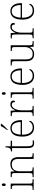

<svg xmlns="http://www.w3.org/2000/svg" viewBox="1812 -2618 816 4479"><g transform="rotate(-90 2219.5 -378.0)"><path d="M29 0V-25H56Q89 -25 106 -29Q123 -33 128.5 -48Q134 -63 134 -97V-435Q134 -471 128 -487Q122 -503 107 -507Q92 -511 64 -511H49V-536H176V-98Q176 -64 181.5 -48.5Q187 -33 203.5 -29Q220 -25 254 -25H280V0ZM150 -653Q137 -653 128.5 -662.5Q120 -672 120 -698Q120 -724 128.5 -733.5Q137 -743 150 -743Q164 -743 172 -733.5Q180 -724 180 -698Q180 -672 172 -662.5Q164 -653 150 -653Z M324 0V-25H344Q377 -25 394 -29Q411 -33 416.5 -48.5Q422 -64 422 -98V-439Q422 -472 416 -487.5Q410 -503 395 -507Q380 -511 352 -511H329V-536H457L462 -450H466Q496 -504 535.5 -523.5Q575 -543 629 -543Q713 -543 753.5 -497Q794 -451 794 -356V-98Q794 -64 799.5 -48.5Q805 -33 821 -29Q837 -25 871 -25H884V0H752V-361Q752 -427 723 -468.5Q694 -510 621 -510Q560 -510 525.5 -483.5Q491 -457 477.5 -416Q464 -375 464 -331V-97Q464 -63 469.5 -48Q475 -33 491.5 -29Q508 -25 541 -25H555V0Z M1121 10Q1059 10 1032.5 -24Q1006 -58 1006 -142V-504H928V-528Q949 -528 966 -534Q983 -540 994 -551Q1005 -562 1013 -586.5Q1021 -611 1022 -657H1048V-536H1176V-504H1048V-134Q1048 -72 1066.5 -46.5Q1085 -21 1126 -21Q1142 -21 1155.5 -22Q1169 -23 1185 -26V3Q1170 6 1153.5 8Q1137 10 1121 10Z M1481 10Q1385 10 1329 -60.5Q1273 -131 1273 -262Q1273 -404 1324.5 -473.5Q1376 -543 1472 -543Q1558 -543 1607.5 -477.5Q1657 -412 1657 -294V-273H1317Q1316 -147 1362 -85Q1408 -23 1485 -23Q1541 -23 1576.5 -48Q1612 -73 1629 -107Q1634 -104 1637 -99Q1640 -94 1640 -86Q1640 -68 1622 -45.5Q1604 -23 1569 -6.5Q1534 10 1481 10ZM1613 -303Q1613 -396 1577.5 -454Q1542 -512 1471 -512Q1393 -512 1358.5 -455.5Q1324 -399 1319 -303ZM1425 -619Q1440 -638 1457.5 -664Q1475 -690 1491.5 -717Q1508 -744 1518 -766H1575V-756Q1566 -743 1549 -723Q1532 -703 1511.5 -681Q1491 -659 1471 -639.5Q1451 -620 1435 -606H1425Z M1756 0V-25H1774Q1802 -25 1817 -29Q1832 -33 1838 -49.5Q1844 -66 1844 -101V-439Q1844 -472 1838.5 -487.5Q1833 -503 1816 -507Q1799 -511 1766 -511H1751V-536H1877L1884 -427H1886Q1898 -456 1915.5 -483Q1933 -510 1959.5 -527Q1986 -544 2025 -544Q2067 -544 2090.5 -524.5Q2114 -505 2114 -475Q2114 -458 2105.5 -446Q2097 -434 2078 -434Q2078 -477 2062 -494Q2046 -511 2013 -511Q1984 -511 1960.5 -491Q1937 -471 1920.5 -438Q1904 -405 1895 -364Q1886 -323 1886 -280V-100Q1886 -65 1891.5 -49Q1897 -33 1912.5 -29Q1928 -25 1956 -25H1989V0Z M2158 0V-25H2185Q2218 -25 2235 -29Q2252 -33 2257.5 -48Q2263 -63 2263 -97V-435Q2263 -471 2257 -487Q2251 -503 2236 -507Q2221 -511 2193 -511H2178V-536H2305V-98Q2305 -64 2310.5 -48.5Q2316 -33 2332.5 -29Q2349 -25 2383 -25H2409V0ZM2279 -653Q2266 -653 2257.5 -662.5Q2249 -672 2249 -698Q2249 -724 2257.5 -733.5Q2266 -743 2279 -743Q2293 -743 2301 -733.5Q2309 -724 2309 -698Q2309 -672 2301 -662.5Q2293 -653 2279 -653Z M2687 10Q2591 10 2535 -60.5Q2479 -131 2479 -262Q2479 -404 2530.5 -473.5Q2582 -543 2678 -543Q2764 -543 2813.5 -477.5Q2863 -412 2863 -294V-273H2523Q2522 -147 2568 -85Q2614 -23 2691 -23Q2747 -23 2782.5 -48Q2818 -73 2835 -107Q2840 -104 2843 -99Q2846 -94 2846 -86Q2846 -68 2828 -45.5Q2810 -23 2775 -6.5Q2740 10 2687 10ZM2819 -303Q2819 -396 2783.5 -454Q2748 -512 2677 -512Q2599 -512 2564.5 -455.5Q2530 -399 2525 -303Z M3195 10Q3113 10 3072.5 -37.5Q3032 -85 3032 -184V-439Q3032 -472 3026.5 -487.5Q3021 -503 3004 -507Q2987 -511 2954 -511H2933V-536H3074V-183Q3074 -136 3084.5 -100Q3095 -64 3123 -43.5Q3151 -23 3203 -23Q3256 -23 3291 -48Q3326 -73 3344 -114.5Q3362 -156 3362 -205V-438Q3362 -472 3356.5 -487.5Q3351 -503 3334 -507Q3317 -511 3284 -511H3269V-536H3404V-97Q3404 -64 3409.5 -48.5Q3415 -33 3430 -29Q3445 -25 3474 -25H3500V0H3369L3364 -89H3360Q3338 -46 3298 -18Q3258 10 3195 10Z M3567 0V-25H3585Q3613 -25 3628 -29Q3643 -33 3649 -49.5Q3655 -66 3655 -101V-439Q3655 -472 3649.5 -487.5Q3644 -503 3627 -507Q3610 -511 3577 -511H3562V-536H3688L3695 -427H3697Q3709 -456 3726.5 -483Q3744 -510 3770.5 -527Q3797 -544 3836 -544Q3878 -544 3901.5 -524.5Q3925 -505 3925 -475Q3925 -458 3916.5 -446Q3908 -434 3889 -434Q3889 -477 3873 -494Q3857 -511 3824 -511Q3795 -511 3771.5 -491Q3748 -471 3731.5 -438Q3715 -405 3706 -364Q3697 -323 3697 -280V-100Q3697 -65 3702.5 -49Q3708 -33 3723.5 -29Q3739 -25 3767 -25H3800V0Z M4210 10Q4114 10 4058 -60.5Q4002 -131 4002 -262Q4002 -404 4053.5 -473.5Q4105 -543 4201 -543Q4287 -543 4336.5 -477.5Q4386 -412 4386 -294V-273H4046Q4045 -147 4091 -85Q4137 -23 4214 -23Q4270 -23 4305.5 -48Q4341 -73 4358 -107Q4363 -104 4366 -99Q4369 -94 4369 -86Q4369 -68 4351 -45.5Q4333 -23 4298 -6.5Q4263 10 4210 10ZM4342 -303Q4342 -396 4306.5 -454Q4271 -512 4200 -512Q4122 -512 4087.5 -455.5Q4053 -399 4048 -303Z"/></g></svg>

Font: Noto Serif Hentaigana ExtraLight
Style: Regular
Weight: 200
Designer: Kazuhiro Yamada
Foundry: nipponia
Version: Version 1.000